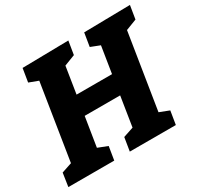

<svg xmlns="http://www.w3.org/2000/svg" viewBox="-156 -888 1104 1069"><g transform="rotate(-30 396.0 -353.5)"><path d="M798 -707 784 -621 714 -594 637 -110 699 -86 685 0H389L403 -86L469 -108L499 -298H271L241 -110L303 -86L289 0H-6L7 -86L73 -108L150 -594L91 -616L105 -702L402 -707L388 -621L318 -594L291 -423H519L546 -593L487 -616L501 -702Z"/></g></svg>

Font: Bitter Pro ExtraBold
Style: Italic
Weight: 800
Italic angle: -9°
Designer: Sol Matas, and Bitter project Authors
Foundry: Sol Matas
Version: Version 1.010